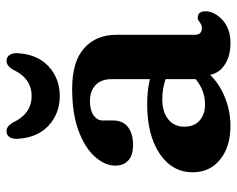

<svg xmlns="http://www.w3.org/2000/svg" viewBox="-90 -642 744 604"><g transform="rotate(-90 282.0 -340.0)"><path d="M42 -106Q42 -170 100.2 -209.5Q158.5 -249 256.5 -249Q299.5 -249 335 -240.5V-361Q335 -393.5 316.5 -411.2Q298 -429 265.5 -429Q237 -429 221 -417.5Q205 -406 205 -389V-356Q205 -326 184.8 -309.8Q164.5 -293.5 127.5 -293.5Q95.5 -293.5 79.2 -308.5Q63 -323.5 63 -349Q63 -382 90.8 -413.2Q118.5 -444.5 172.2 -464.8Q226 -485 305 -485Q390.5 -485 432.5 -447.2Q474.5 -409.5 474.5 -346V-99.5Q474.5 -77 495.5 -77Q502 -77 506.2 -79Q510.5 -81 514 -83.5Q517 -86 520 -88Q523 -90 527.5 -90Q548.5 -90 548.5 -65.5Q548.5 -37.5 521.2 -12.2Q494 13 448.5 13Q409.5 13 382 -4Q354.5 -21 348.5 -51Q318.5 -20.5 276 -3.8Q233.5 13 188 13Q122.5 13 82.2 -19.5Q42 -52 42 -106ZM185.5 -132.5Q185.5 -100.5 205.2 -83.8Q225 -67 255 -67Q299.5 -67 335 -96.5V-191Q320.5 -196 305 -198.8Q289.5 -201.5 272 -201.5Q232.5 -201.5 209 -183Q185.5 -164.5 185.5 -132.5ZM282 -612.5Q338 -612.5 365 -671.5Q377 -691.5 392.5 -691.5Q404.5 -691.5 411.2 -681.5Q418 -671.5 416.5 -655Q412.5 -593 374.5 -558.5Q336.5 -524 282 -524Q227.5 -524 189.5 -558.5Q151.5 -593 147.5 -655Q146 -671.5 152.5 -681.5Q159 -691.5 171.5 -691.5Q187 -691.5 198.5 -671.5Q226 -612.5 282 -612.5Z"/></g></svg>

Font: Fraunces 9pt S100 SemiBold
Style: Regular
Weight: 600
Version: Version 1.000; ttfautohint (v1.8.3)